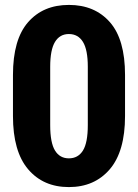

<svg xmlns="http://www.w3.org/2000/svg" viewBox="-20 -742 556 773"><path d="M32.2 -274.9Q32.2 -132.3 93.3 -60.5Q154.3 11.2 257.3 11.2Q360.4 11.2 421.9 -60.5Q483.4 -132.3 483.4 -274.9V-440.4Q483.4 -583.5 422.4 -652.8Q361.3 -722.2 257.3 -722.2Q153.8 -722.2 93 -652.6Q32.2 -583 32.2 -440.4ZM182.1 -238.3V-473.1Q182.1 -541.5 201.4 -573.2Q220.7 -605 257.3 -605Q294.4 -605 314 -573.2Q333.5 -541.5 333.5 -473.1V-238.3Q333.5 -167.5 314 -136Q294.4 -104.5 257.3 -104.5Q220.7 -104.5 201.4 -136Q182.1 -167.5 182.1 -238.3Z"/></svg>

Font: Roboto Flex
Style: wght 700 wdth 25 opsz 34 GRAD 0.00 slnt 0.00 XTRA 468 XOPQ 96 YOPQ 79 YTLC 514 YTUC 712 YTAS 750 YTDE -203.00 YTFI 738
Weight: 700
Width: 1
Designer: Berlow after Robertson
Foundry: Google
Version: Version 3.100